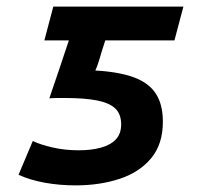

<svg xmlns="http://www.w3.org/2000/svg" viewBox="-20 -544 600 580"><path d="M208 16Q160 16 115.5 8Q71 0 36 -16L79 -118Q102 -107 139 -98.5Q176 -90 218 -90Q256 -90 285 -98Q314 -106 330 -123Q346 -140 346 -168Q346 -199 328.5 -216Q311 -233 273.5 -240.5Q236 -248 175 -248Q165 -248 153 -248Q141 -248 129 -247Q147 -299 160 -338Q173 -377 188 -422H114L141 -524H534L507 -422H298Q293 -407 288 -390.5Q283 -374 278.5 -359Q274 -344 268 -331Q339 -327 384 -310.5Q429 -294 450.5 -261.5Q472 -229 472 -176Q472 -109 437 -66.5Q402 -24 342 -4Q282 16 208 16Z"/></svg>

Font: Ubuntu Sans Mono SemiBold
Style: Italic
Weight: 600
Italic angle: -13.5°
Monospace: yes
Designer: Dalton Maag Ltd
Foundry: Dalton Maag Ltd
Version: Version 1.006